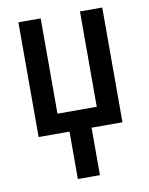

<svg xmlns="http://www.w3.org/2000/svg" viewBox="-83 -581 666 857"><g transform="rotate(-10 250.0 -152.5)"><path d="M200 215V0H60V-520H161V-88H339V-520H440V0H300V215Z"/></g></svg>

Font: Iosevka Custom Semibold
Style: Regular
Weight: 600
Designer: Belleve Invis
Foundry: Belleve Invis
Version: Version 27.0.2; ttfautohint (v1.8.4)